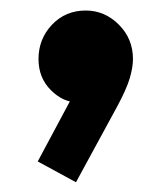

<svg xmlns="http://www.w3.org/2000/svg" viewBox="-20 -194 323 374"><path d="M53.5 120.5 126.5 -16 172 -28.5Q164.5 -14 154.5 -4.2Q144.5 5.5 131.5 5.5Q103 5.5 79 -18.5Q55 -42.5 55 -79Q55 -118 81.2 -145.8Q107.5 -173.5 147 -173.5Q184 -173.5 211.5 -146Q239 -118.5 239 -79Q239 -63 232.8 -41.8Q226.5 -20.5 208.5 13L128 161Z"/></svg>

Font: Outfit Thin
Style: Regular
Weight: 100
Designer: Rodrigo Fuenzalida
Foundry: fragTYPE
Version: Version 1.100;gftools[0.9.27]